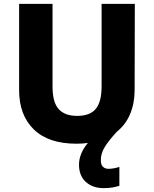

<svg xmlns="http://www.w3.org/2000/svg" viewBox="-20 -734 797 994"><path d="M502 94Q502 119 513 129.5Q524 140 542 140Q556 140 571.5 137Q587 134 598 130V228Q581 233 562 236.5Q543 240 517 240Q460 240 424.5 208Q389 176 389 119Q389 61 435 6Q407 10 376 10Q231 10 155 -64Q79 -138 79 -267V-714H252V-286Q252 -204 284 -169Q316 -134 379 -134Q446 -134 476 -170.5Q506 -207 506 -287V-714H678L677 -268Q677 -200 654 -144.5Q631 -89 585 -52Q544 -8 523 26Q502 60 502 94Z"/></svg>

Font: Noto Kufi Arabic ExtraBold
Style: Regular
Weight: 800
Designer: Monotype Design Team, David Williams, Khaled Hosny
Foundry: Google LLC
Version: Version 2.109; ttfautohint (v1.8.4.7-5d5b)